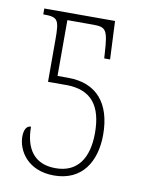

<svg xmlns="http://www.w3.org/2000/svg" viewBox="-68 -585 482 644"><g transform="rotate(10 173.0 -263.0)"><path d="M160 10C255 10 299 -61 299 -153C299 -258 249 -321 150 -321H114V-511H200C246 -511 252 -504 257 -422L258 -406H278L272 -536H31V-516C81 -516 86 -509 86 -440V-296H148C235 -296 271 -245 271 -154C271 -69 236 -15 161 -15C88 -15 56 -63 56 -138C40 -138 33 -122 33 -100C33 -54 69 10 160 10Z"/></g></svg>

Font: Noto Serif ExtraCondensed Thin
Style: Regular
Weight: 100
Width: 2
Designer: Monotype Design Team
Foundry: Monotype Imaging Inc.
Version: Version 2.013